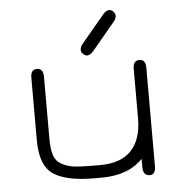

<svg xmlns="http://www.w3.org/2000/svg" viewBox="-50 -715 729 770"><g transform="rotate(-5 314.5 -330.0)"><path d="M328.1 -50.8Q411.1 -50.8 453.1 -95.2Q495.1 -139.6 495.1 -224.6V-423.8Q495.1 -457 520.5 -457Q545.9 -457 545.9 -423.8V-27.3Q545.9 6.8 522.5 6.8Q495.1 6.8 495.1 -28.3V-61.5Q437.5 0 328.1 0H299.8Q187.5 0 135.3 -34.7Q83 -69.3 83 -171.9V-423.8Q83 -457 107.4 -457Q133.8 -457 133.8 -423.8V-172.9Q133.8 -130.9 142.1 -106.4Q150.4 -82 173.3 -69.8Q196.3 -57.6 223.1 -54.2Q250 -50.8 299.8 -50.8ZM432.6 -620.1 338.9 -507.8Q325.2 -493.2 314.5 -493.2Q306.6 -493.2 298.3 -500.5Q290 -507.8 290 -517.6Q290 -529.3 298.8 -540L392.6 -652.3Q406.2 -667 417 -667Q425.8 -667 433.6 -659.7Q441.4 -652.3 441.4 -641.6Q441.4 -630.9 432.6 -620.1Z"/></g></svg>

Font: Jura
Style: Book
Weight: 400
Version: Version 2.3